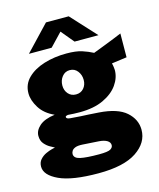

<svg xmlns="http://www.w3.org/2000/svg" viewBox="-129 -814 893 1077"><g transform="rotate(-15 317.0 -276.0)"><path d="M309 171Q156 171 81 136.2Q6 101.5 6 52Q6 27 20.5 10.8Q35 -5.5 54.5 -14.5Q74 -23.5 90 -27.5Q106 -31.5 109 -32Q101.5 -36 84 -45.5Q66.5 -55 51.2 -72.8Q36 -90.5 36 -119Q36 -150 65.2 -176Q94.5 -202 155 -210Q99 -235 71.5 -279Q44 -323 44 -364Q44 -416 80.5 -452Q117 -488 176.8 -506.5Q236.5 -525 307 -525Q362.5 -525 396.5 -514Q430.5 -503 459 -488Q473.5 -493.5 493.8 -501.2Q514 -509 537.2 -518Q560.5 -527 584 -536.5Q607.5 -546 629 -555L628 -417L540 -405Q543 -394 544.5 -381.8Q546 -369.5 546 -365Q546 -321 517.5 -280.2Q489 -239.5 433 -213.2Q377 -187 295 -187Q283 -187 261 -187.8Q239 -188.5 226 -190Q218.5 -188.5 215.2 -186.8Q212 -185 212 -181Q212 -170.5 234.5 -168.5Q257 -166.5 295 -164Q308.5 -163.5 336.8 -162Q365 -160.5 398 -158Q505.5 -150.5 554.8 -106.8Q604 -63 604 -3Q604 72 530 121.5Q456 171 309 171ZM339 69Q390 69 405 60Q420 51 420 37Q420 20.5 403 10.2Q386 0 356 -2L262 -8Q235 -9.5 220.5 -3.8Q206 2 200.5 11.2Q195 20.5 195 29Q195 53.5 230 61.2Q265 69 339 69ZM301 -289Q329 -289 346 -308.5Q363 -328 363 -357Q363 -386.5 346 -408.2Q329 -430 301 -430Q273.5 -430 256.2 -408.2Q239 -386.5 239 -357Q239 -328 256.2 -308.5Q273.5 -289 301 -289ZM369 -577.5 307 -652 236 -577.5H104L242 -723H374L508 -577.5Z"/></g></svg>

Font: Public Sans Black
Style: Regular
Weight: 900
Designer: The Public Sans Project Authors: Dan O. Williams and USWDS (Libre Franklin designed by Pablo Impallari and Rodrigo Fuenz
Version: Version 1.007